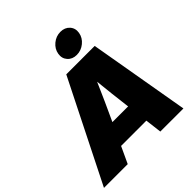

<svg xmlns="http://www.w3.org/2000/svg" viewBox="-292 -1133 1306 1306"><g transform="rotate(-45 361.5 -480.0)"><path d="M-42.5 0 322.3 -727.5H595.7L721.7 0H499.5L484.9 -119.6H241.7L186 0ZM314.5 -275.9H465.8L464.8 -282.2Q456.5 -348.1 449.2 -412.6Q441.9 -477.1 435.1 -543.5Q406.2 -477.1 377.2 -412.6Q348.1 -348.1 317.4 -282.2ZM466.8 -770Q424.8 -770 400.4 -797.6Q376 -825.2 382.8 -865.2Q389.6 -905.3 423.1 -932.9Q456.5 -960.4 498.5 -960.4Q540.5 -960.4 565.2 -932.9Q589.8 -905.3 583 -865.2Q576.2 -825.2 542.5 -797.6Q508.8 -770 466.8 -770Z"/></g></svg>

Font: Inter Display Black
Style: Italic
Weight: 900
Italic angle: -9.39999°
Designer: Rasmus Andersson
Foundry: rsms
Version: Version 4.000;git-a52131595